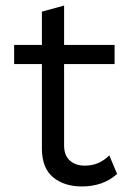

<svg xmlns="http://www.w3.org/2000/svg" viewBox="-20 -662 459 692"><path d="M374 -102 402 -35Q352 10 275 10Q212 10 172 -22.5Q132 -55 131 -124V-431H31V-500H131V-620L211 -642V-500H393V-431H211V-138Q211 -102 231.5 -83.5Q252 -65 286 -65Q337 -65 374 -102Z"/></svg>

Font: Elaine Sans
Style: Regular
Weight: 400
Designer: Wei Huang
Foundry: Wei Huang
Version: Version 2.001;December 24, 2019;FontCreator 12.0.0.2547 64-b